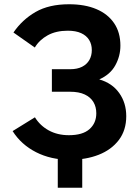

<svg xmlns="http://www.w3.org/2000/svg" viewBox="-20 -736 645 893"><path d="M248.7 137.1V-92.2L362.5 -96.1V137.1ZM303.9 7.1Q217 7.1 147.8 -28.1Q78.6 -63.3 38.7 -126.3L142.4 -190.4Q166.5 -151.5 206.9 -129.4Q247.4 -107.2 300.5 -107.2Q364.5 -107.2 396.2 -135.3Q427.9 -163.5 427.9 -209Q427.9 -238.9 414.5 -261.4Q401.2 -283.9 374.1 -296.6Q347.1 -309.3 306 -309.3H221.3V-414.1H306.6Q339.4 -414.1 361.9 -425.5Q384.3 -437 395.7 -457.1Q407 -477.3 407 -503.1Q407 -530 394.6 -550.2Q382.2 -570.4 357.5 -581.8Q332.7 -593.2 295.3 -593.2Q240.6 -593.2 201.8 -571.8Q163 -550.4 141.9 -515L42.6 -584.8Q83.3 -644.4 145.5 -680.3Q207.8 -716.2 301.1 -716.2Q375.1 -716.2 428.3 -693.6Q481.5 -671.1 510.7 -628.2Q540 -585.3 540 -523.7Q540 -475.3 516.5 -432.5Q493.1 -389.6 441.7 -366.7Q501.9 -349.3 534.5 -303.3Q567.2 -257.4 567.2 -195.6Q567.2 -130.4 532.8 -84.9Q498.3 -39.5 439.1 -16.2Q379.9 7.1 303.9 7.1Z"/></svg>

Font: Raleway Thin
Style: Regular
Weight: 100
Designer: Matt McInerney, Pablo Impallari, Rodrigo Fuenzalida
Foundry: Matt McInerney, Pablo Impallari, Rodrigo Fuenzalida
Version: Version 4.026